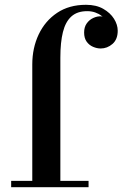

<svg xmlns="http://www.w3.org/2000/svg" viewBox="-20 -780 510 800"><path d="M338.5 -760Q381 -760 410.2 -743.2Q439.5 -726.5 455 -701.8Q470.5 -677 470.5 -652Q470.5 -616 448.8 -597Q427 -578 399.5 -578Q384 -578 368 -584.8Q352 -591.5 341.2 -606.2Q330.5 -621 330.5 -644.5Q330.5 -667 341.2 -682.2Q352 -697.5 368.8 -705.2Q385.5 -713 402.5 -712Q408.5 -710.5 413.8 -705.8Q419 -701 420.5 -694Q414.5 -705 403 -714Q391.5 -723 376.5 -728.2Q361.5 -733.5 343 -733.5Q302 -733.5 277.5 -711.5Q253 -689.5 242.2 -646.5Q231.5 -603.5 231.5 -540V-26.5H349V0H26.5V-26.5H114.5V-511.5Q114.5 -580 141.2 -636.5Q168 -693 218 -726.5Q268 -760 338.5 -760Z"/></svg>

Font: Bodoni Moda 9pt SemiBold
Style: Regular
Weight: 600
Designer: Owen Earl
Foundry: indestructible type
Version: Version 2.005